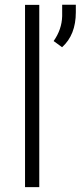

<svg xmlns="http://www.w3.org/2000/svg" viewBox="-20 -770 337 790"><path d="M141.6 0H83V-750H141.6ZM235.4 -575.7 200.7 -601.1Q234.4 -648.9 235.8 -703.6V-750.5H292V-719.7Q292 -626.5 235.4 -575.7Z"/></svg>

Font: Roboto-Light
Style: Regular
Weight: 300
Designer: Google
Version: Version 2.137; 2017